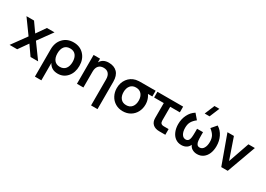

<svg xmlns="http://www.w3.org/2000/svg" viewBox="1 -1838 4309 3113"><g transform="rotate(30 2155.0 -281.5)"><path d="M151.9 0H9.8L207.5 -272.9L14.2 -540H155.8L277.3 -367.7L397 -540H539.1L345.7 -272.9L543.9 0H401.9L277.3 -178.7Z M743.2 240.2H622.6V-270Q622.6 -397 697.3 -476.1Q772 -555.2 891.6 -555.2Q1012.7 -555.2 1086.9 -475.6Q1161.1 -396 1161.1 -270Q1161.1 -144 1092.3 -64.5Q1023.4 15.1 916.5 15.1Q794.4 15.1 743.2 -85.4ZM891.6 -98.1Q960.9 -98.1 997.3 -144.8Q1033.7 -191.4 1033.7 -270Q1033.7 -350.1 997.3 -396Q960.9 -441.9 891.6 -441.9Q821.3 -441.9 785.6 -395.8Q750 -349.6 750 -270Q750 -189.9 786.6 -144Q823.2 -98.1 891.6 -98.1Z M1644.5 189.5V-297.4Q1644.5 -366.7 1612.1 -404.3Q1579.6 -441.9 1518.6 -441.9Q1457.5 -441.9 1424.6 -404.3Q1391.6 -366.7 1391.6 -297.4V0H1271V-540H1391.6V-469.7Q1437.5 -555.2 1550.3 -555.2Q1650.4 -555.2 1707.8 -496.8Q1765.1 -438.5 1765.1 -322.3V189.5Z M2133.3 15.1Q2055.7 15.1 1994.4 -21.2Q1933.1 -57.6 1898.9 -122.1Q1864.7 -186.5 1864.7 -263.2Q1864.7 -363.8 1919.2 -437.3Q1973.6 -510.7 2065.4 -532.2Q2090.3 -537.6 2119.6 -539.1Q2160.6 -540 2206.5 -540H2432.6V-433.1H2350.1Q2369.1 -406.2 2380.9 -377Q2402.8 -323.2 2402.8 -263.2Q2402.8 -186 2368.7 -121.6Q2335.4 -58.6 2273.9 -21.5Q2212.4 15.1 2133.3 15.1ZM2133.3 -98.1Q2201.2 -98.1 2238.3 -143.6Q2275.4 -189 2275.4 -263.2Q2275.4 -336.9 2238 -381.8Q2200.7 -426.8 2133.3 -426.8H2131.3Q2064.9 -426.8 2028.6 -381.1Q1992.2 -335.4 1992.2 -263.2Q1992.2 -187.5 2029.3 -142.8Q2066.4 -98.1 2133.3 -98.1Z M2465.8 -433.1V-540H2947.3V-433.1H2767.1V-176.8Q2767.1 -140.6 2783.9 -123.8Q2800.8 -106.9 2836.9 -106.9H2925.3V0H2812Q2733.9 0 2690.2 -40Q2646.5 -80.1 2646.5 -152.3V-433.1Z M3474.1 -802.7 3397 -617.7H3305.7L3382.3 -802.7ZM3231.4 15.1Q3166 15.1 3117.7 -20.3Q3069.3 -55.7 3043.9 -118.7Q3019 -179.7 3019 -254.9Q3019 -351.6 3058.6 -430.7Q3097.2 -509.8 3169.9 -555.2L3252 -459.5Q3196.3 -417 3170.9 -370.6Q3146.5 -326.2 3146.5 -259.8Q3146.5 -188 3173.3 -143.3Q3200.2 -98.6 3247.6 -98.6Q3308.1 -98.6 3317.9 -181.2Q3322.3 -216.8 3322.3 -280.8V-342.3H3433.6V-285.2Q3433.6 -218.8 3438 -182.1Q3441.9 -145.5 3458.5 -122.1Q3474.6 -98.6 3508.3 -98.6Q3555.7 -98.6 3582.5 -143.8Q3609.4 -189 3609.4 -259.8Q3609.4 -326.2 3585 -370.6Q3560.5 -415 3503.4 -459.5L3585.4 -555.2Q3659.7 -509.3 3698.2 -429.7Q3736.8 -350.6 3736.8 -253.9Q3736.8 -176.8 3711.7 -116Q3686.5 -55.2 3639.2 -20.5Q3591.3 15.1 3524.4 15.1Q3469.2 15.1 3427.7 -12.2Q3395.5 -33.2 3377.9 -73.7Q3359.4 -32.7 3328.1 -12.2Q3286.6 15.1 3231.4 15.1Z M4093.8 0H3972.7L3776.9 -540H3897.9L4033.2 -147.9L4169.4 -540H4290Z"/></g></svg>

Font: Vela Sans Bd
Style: Bold
Weight: 700
Designer: Principal design: Mikhail Sharanda - project Manrope.
Design modification: Ravid Balaliev
Foundry: Mikhail Sharanda
Version: Version 1.001